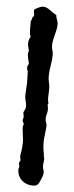

<svg xmlns="http://www.w3.org/2000/svg" viewBox="-58 -830 344 896"><g transform="rotate(5 114.5 -382.0)"><path d="M181.2 -724.1Q181.2 -710.9 178.5 -698.2Q175.8 -685.5 172.6 -673.1Q169.4 -660.6 166.7 -648.2Q164.1 -635.7 164.1 -623Q164.1 -611.8 167.5 -601.6Q170.9 -591.3 170.9 -580.1Q170.9 -554.2 166 -529.1Q161.1 -503.9 161.1 -478Q161.1 -465.8 163.8 -454.6Q166.5 -443.4 168 -432.1Q168.9 -418 168 -404.1Q167 -390.1 167 -376Q167 -373.5 167.5 -369.6Q168 -365.7 168.7 -361.6Q169.4 -357.4 170.2 -354.5Q170.9 -351.6 170.9 -351.1L168 -348.1Q168 -341.8 169.4 -335.9Q170.9 -330.1 170.9 -324.2Q170.9 -313 167.5 -302Q164.1 -291 164.1 -279.8Q164.1 -271.5 167.5 -263.9Q170.9 -256.3 170.9 -248Q170.9 -242.2 169.9 -231.9Q168.9 -221.7 167.5 -210.4Q166 -199.2 165 -189Q164.1 -178.7 164.1 -172.9Q164.1 -158.2 165 -147.7Q166 -137.2 167.5 -129.4Q168.9 -121.6 169.9 -116.5Q170.9 -111.3 170.9 -106.9Q170.9 -102.5 172.4 -98.6Q173.8 -94.7 173.8 -90.8Q173.8 -83.5 172.4 -75.4Q170.9 -67.4 170.9 -60.1Q170.9 -51.8 173.8 -43.9Q176.8 -36.1 176.8 -27.8Q176.8 -19.5 173.8 -12Q170.9 -4.4 168 2.9Q164.6 10.3 162.1 16.4Q159.7 22.5 156 26.9Q152.3 31.2 146.5 33.7Q140.6 36.1 130.9 36.1Q115.2 36.1 102.1 31Q88.9 25.9 79.1 16.8Q69.3 7.8 63.7 -4.9Q58.1 -17.6 58.1 -33.2Q58.1 -37.1 59.6 -40Q61 -43 61 -46.9Q61 -50.8 59.6 -54.4Q58.1 -58.1 58.1 -62Q58.1 -66.4 61 -69.8Q64 -73.2 64 -78.1Q64 -82 62.5 -85.4Q61 -88.9 61 -91.8Q61 -99.1 62 -105.5Q63 -111.8 64.5 -119.6Q65.9 -127.4 66.9 -137.7Q67.9 -147.9 67.9 -163.1Q67.9 -168 66.9 -177.2Q65.9 -186.5 64.5 -196.8Q63 -207 62 -216.6Q61 -226.1 61 -231Q61 -234.9 62.5 -238.8Q64 -242.7 64 -247.1Q64 -251.5 61 -254.4Q58.1 -257.3 58.1 -261.2Q58.1 -266.6 59.6 -271Q61 -275.4 61 -279.8Q61 -285.2 59.6 -289.8Q58.1 -294.4 58.1 -298.8Q58.1 -302.7 63 -310.5Q67.9 -318.4 67.9 -329.1Q67.9 -341.8 64 -354Q60.1 -366.2 60.1 -379.9Q60.1 -395.5 61.5 -411.9Q63 -428.2 63 -443.8Q63 -455.1 62.5 -466.6Q62 -478 62 -490.2Q62 -494.6 59.3 -498Q56.6 -501.5 58.1 -505.9Q57.1 -507.8 57.1 -512.2Q57.1 -516.6 59.8 -520.5Q62.5 -524.4 64 -528.8Q61.5 -538.6 58.3 -552Q55.2 -565.4 55.2 -576.2Q55.2 -578.6 56.6 -580.8Q58.1 -583 58.1 -586.9Q58.1 -593.8 54.9 -603.8Q51.8 -613.8 51.8 -623Q51.8 -639.2 61 -654.8Q57.1 -662.6 56.2 -671.9Q55.2 -681.2 55.2 -691.2Q55.2 -701.2 55.4 -710.7Q55.7 -720.2 55.2 -729Q58.1 -730.5 58.8 -733.9Q59.6 -737.3 60.3 -741Q61 -744.6 62.5 -747.6Q64 -750.5 67.9 -751Q68.8 -757.8 67.4 -763.9Q65.9 -770 65.9 -775.9Q65.9 -778.3 66.4 -780Q66.9 -781.7 67.9 -784.2Q76.2 -788.6 87.2 -794.2Q98.1 -799.8 107.9 -799.8Q116.7 -799.8 124.8 -795.9Q132.8 -792 140.6 -786.4Q148.4 -780.8 156 -775.4Q163.6 -770 170.9 -767.1Q171.4 -761.2 172.9 -756.1Q174.3 -751 176.3 -745.8Q178.2 -740.7 179.7 -735.4Q181.2 -730 181.2 -724.1Z"/></g></svg>

Font: Margarine
Style: Regular
Weight: 400
Designer: Astigmatic (AOETI)
Foundry: Astigmatic (AOETI)
Version: Version 1.000